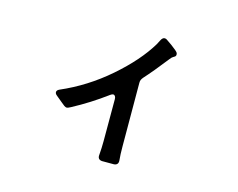

<svg xmlns="http://www.w3.org/2000/svg" viewBox="-95 -787 1189 958"><g transform="rotate(15 500.0 -308.5)"><path d="M723 -582Q723 -576 720.5 -573Q718 -570 709 -565Q703 -562 694 -550Q633 -472 592 -427Q586 -420 583 -413.5Q580 -407 580 -398L581 -69Q581 -27 584 2Q586 26 563 28H529H501Q477 26 480 1Q483 -35 483 -70V-130V-287Q483 -297 479 -302.5Q475 -308 469 -308Q464 -308 454 -301Q372 -240 282 -192Q267 -184 262 -184Q256 -184 248 -189.5Q240 -195 230 -204Q209 -222 201 -228Q190 -236 190 -245Q190 -255 203 -261Q335 -318 446 -414.5Q557 -511 614 -606L626 -629Q634 -645 645 -645Q652 -645 657 -641Q686 -622 710 -602Q718 -595 720.5 -591Q723 -587 723 -582Z"/></g></svg>

Font: Shippori Gochic B2 Bold
Style: Regular
Weight: 700
Designer: FONTDASU
Foundry: FONTDASU / Google Inc. / but / Adobe
Version: Version 1.130